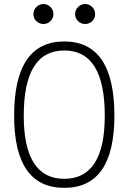

<svg xmlns="http://www.w3.org/2000/svg" viewBox="-20 -905 626 935"><path d="M293 9.8Q48.8 9.8 48.8 -341.8Q48.8 -703.1 293 -703.1Q537.1 -703.1 537.1 -341.8Q537.1 9.8 293 9.8ZM293 -34.2Q490.2 -34.2 490.2 -341.8Q490.2 -659.2 293 -659.2Q95.7 -659.2 95.7 -341.8Q95.7 -34.2 293 -34.2ZM191.4 -788.1Q171.4 -788.1 157 -802.2Q142.6 -816.4 142.6 -836.4Q142.6 -856.4 157 -870.8Q171.4 -885.3 191.4 -885.3Q211.4 -885.3 225.8 -870.8Q240.2 -856.4 240.2 -836.4Q240.2 -816.4 225.8 -802.2Q211.4 -788.1 191.4 -788.1ZM394.5 -788.1Q374.5 -788.1 360.1 -802.2Q345.7 -816.4 345.7 -836.4Q345.7 -856.4 360.1 -870.8Q374.5 -885.3 394.5 -885.3Q414.6 -885.3 429 -870.8Q443.4 -856.4 443.4 -836.4Q443.4 -816.4 429 -802.2Q414.6 -788.1 394.5 -788.1Z"/></svg>

Font: Cascadia Code NF ExtraLight
Style: Regular
Weight: 200
Monospace: yes
Designer: Aaron Bell
Foundry: Saja Typeworks
Version: Version 2404.023; ttfautohint (v1.8.4)